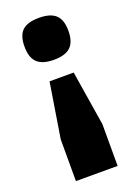

<svg xmlns="http://www.w3.org/2000/svg" viewBox="-138 -566 576 822"><g transform="rotate(-20 150.0 -155.5)"><path d="M60 200V10L100 -240H210L250 10V200ZM150 -511Q202 -511 226 -488.5Q250 -466 250 -416Q250 -366 226 -343Q202 -320 150 -320Q98 -320 74 -343Q50 -366 50 -416Q50 -466 73.5 -488.5Q97 -511 150 -511Z"/></g></svg>

Font: Fivo Sans Modern Heavy
Style: Regular
Weight: 900
Designer: Alexander Slobzheninov
Foundry: Alexander Slobzheninov
Version: 1.0